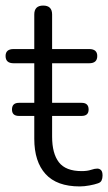

<svg xmlns="http://www.w3.org/2000/svg" viewBox="-22 -661 388 689"><path d="M46 -245Q21 -245 21 -268Q21 -292 46 -292H101V-434H27Q-2 -434 -2 -460Q-2 -485 27 -485H101V-609Q101 -641 133 -641Q165 -641 165 -609V-485H298Q327 -485 327 -460Q327 -434 298 -434H165V-292H271Q296 -292 296 -268Q296 -245 271 -245H165V-171Q165 -110 189.5 -78.5Q214 -47 271 -47Q291 -47 304.5 -51.5Q318 -56 327 -56Q335 -56 340.5 -50.5Q346 -45 346 -31Q346 -21 342.5 -13.5Q339 -6 329 -3Q318 1 299 4.5Q280 8 264 8Q182 8 141.5 -36.5Q101 -81 101 -163V-245Z"/></svg>

Font: Chiron GoRound TC L
Style: Regular
Weight: 300
Designer: Ryoko NISHIZUKA 西塚涼子 (kana, bopomofo & ideographs); Paul D. Hunt (Latin, Greek & Cyrillic); Sandoll Communications 산돌커뮤니
Foundry: Adobe
Version: Version 1.000;hotconv 1.1.1;makeotfexe 2.6.0